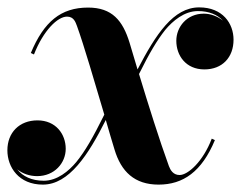

<svg xmlns="http://www.w3.org/2000/svg" viewBox="-51 -490 652 520"><path d="M531 -110.5 522.5 -114.5C499 -52.5 458 -16 435.5 -16C418 -16 410.5 -29.5 406.5 -40C381 -110 350.5 -207 325.5 -289.5C353.5 -346 374 -380.5 396.5 -409C417 -433.5 448 -460 485 -460C515.5 -460 538 -450 553 -434C538 -446 519.5 -453 501 -453C455 -453 426.5 -417 426.5 -379.5C426.5 -339.5 452.5 -302 502.5 -302C551 -302 581.5 -334.5 581.5 -382.5C581.5 -426.5 552 -470 488.5 -470C418.5 -470 371 -397 321.5 -302C313.5 -328.5 306 -353 300 -374C281.5 -434.5 252.5 -469.5 187.5 -469.5C114 -469.5 68 -431.5 32.5 -346.5L41 -342.5C66.5 -407.5 105 -445 130.5 -445C149 -445 153.5 -430 157.5 -419.5C176 -368.5 206 -265.5 231.5 -179.5C200.5 -117 179.5 -80.5 155.5 -51C135 -26.5 104 -0.5 67.5 -0.5C34.5 -0.5 10.5 -12.5 -4.5 -31.5C10 -19.5 29.5 -13 49.5 -13C96.5 -13 127 -48.5 127 -87C127 -127 100 -164 50.5 -164C1.5 -164 -31 -131 -31 -83C-31 -37 0 10 65 10C136 10 188.5 -71 235.5 -165C244 -135 252.5 -107 259 -85.5C277 -25 313.5 10 378.5 10C445 10 495.5 -25 531 -110.5Z"/></svg>

Font: Bodoni* 24pt
Style: Bold Italic
Weight: 700
Italic angle: -13°
Version: Version 2.3